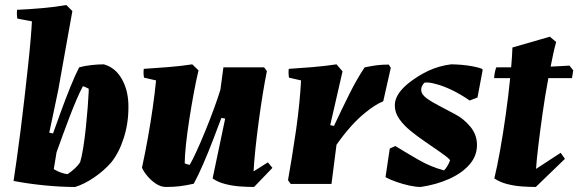

<svg xmlns="http://www.w3.org/2000/svg" viewBox="-20 -732 2301 764"><path d="M279 12Q221 12 156 5.5Q91 -1 34 -12Q39 -45 46.5 -98Q54 -151 62 -214Q70 -277 77.5 -343Q85 -409 91.5 -469Q98 -529 102 -576Q106 -623 107 -647L49 -658Q46 -675 48 -693Q95 -695 146.5 -699.5Q198 -704 244 -712L268 -688Q254 -611 240 -532Q226 -453 212 -375Q203 -332 194 -289Q185 -246 176 -204L191 -201Q205 -240 223 -289.5Q241 -339 260 -386Q279 -433 295 -464Q316 -470 343 -473Q370 -476 393 -476Q440 -463 466 -415.5Q492 -368 491 -304Q491 -240 472 -181.5Q453 -123 422 -85Q393 -52 354 -25.5Q315 1 279 12ZM249 -39Q264 -49 277.5 -61.5Q291 -74 299 -87Q305 -106 311 -143Q317 -180 321.5 -223Q326 -266 329 -305Q332 -344 333 -368V-379Q322 -385 310 -389Q299 -369 285 -336.5Q271 -304 256.5 -266Q242 -228 228.5 -191Q215 -154 205 -126L194 -59Q222 -42 249 -39Z M641 12Q620 12 600.5 -1Q581 -14 566 -32Q551 -50 545 -65Q557 -120 568 -181Q579 -242 587.5 -301.5Q596 -361 601 -412L553 -423Q550 -440 552 -458Q599 -461 649.5 -465Q700 -469 745 -476L770 -452Q761 -415 751.5 -364Q742 -313 733.5 -258.5Q725 -204 720 -157.5Q715 -111 715 -82Q724 -78 735 -76Q746 -95 762.5 -131Q779 -167 797 -211Q815 -255 831 -298.5Q847 -342 857 -375L869 -464H1031L1042 -449Q1034 -410 1025.5 -357.5Q1017 -305 1009.5 -249Q1002 -193 996.5 -141Q991 -89 989 -50L1046 -86L1064 -64L991 12Q967 12 937 10Q907 8 877 0.5Q847 -7 826 -22L876 -260L861 -263Q846 -223 827 -173.5Q808 -124 788 -78Q768 -32 751 -1Q720 6 695 9Q670 12 641 12Z M1137 0 1126 -15Q1133 -55 1141.5 -106.5Q1150 -158 1158 -214Q1166 -270 1171 -321.5Q1176 -373 1178 -412L1130 -423Q1127 -440 1129 -458Q1176 -461 1224.5 -465Q1273 -469 1319 -476L1343 -448L1294 -234L1309 -231Q1337 -291 1368.5 -354.5Q1400 -418 1431 -464Q1461 -470 1480.5 -472.5Q1500 -475 1527 -475L1535 -462L1505 -329Q1488 -322 1470 -310.5Q1452 -299 1434 -284Q1405 -261 1376 -228.5Q1347 -196 1319 -156L1299 0Z M1654 12Q1635 12 1609.5 6.5Q1584 1 1558 -8Q1532 -17 1514 -27L1531 -141L1553 -151Q1597 -124 1645.5 -96Q1694 -68 1747 -54Q1755 -62 1761.5 -73.5Q1768 -85 1771 -95Q1763 -104 1752 -112Q1741 -120 1730 -128Q1703 -147 1672 -168Q1641 -189 1613.5 -211.5Q1586 -234 1568.5 -259Q1551 -284 1551 -313Q1551 -356 1603 -399Q1643 -431 1685 -450.5Q1727 -470 1775 -476Q1793 -476 1817 -474Q1841 -472 1864 -467.5Q1887 -463 1900 -457V-450L1880 -344L1849 -332Q1813 -357 1777.5 -374Q1742 -391 1713 -398Q1685 -406 1669 -403Q1656 -390 1656 -375Q1656 -357 1677 -341.5Q1698 -326 1728.5 -310.5Q1759 -295 1790 -278Q1825 -260 1851.5 -228Q1878 -196 1878 -155Q1878 -111 1847.5 -76.5Q1817 -42 1766 -19.5Q1715 3 1654 12Z M2112 12Q2089 12 2058.5 10Q2028 8 1998.5 0.5Q1969 -7 1947 -22Q1958 -67 1970 -134Q1982 -201 1992.5 -276Q2003 -351 2010 -421H1946Q1947 -434 1949.5 -446Q1952 -458 1955 -464Q1967 -464 1982 -464Q1997 -464 2014 -464Q2018 -509 2019 -543L2168 -586L2193 -565Q2187 -543 2181.5 -518Q2176 -493 2171 -467Q2193 -468 2212.5 -469Q2232 -470 2246 -471L2261 -452L2256 -421H2162Q2149 -352 2139 -281Q2129 -210 2122 -151.5Q2115 -93 2113 -60L2211 -124L2228 -100Z"/></svg>

Font: Labrada ExtraBold
Style: Italic
Weight: 800
Italic angle: -7°
Designer: Mercedes Jáuregui
Foundry: Omnibus-Type Team
Version: Version 1.000; ttfautohint (v1.8.4.7-5d5b)